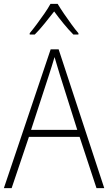

<svg xmlns="http://www.w3.org/2000/svg" viewBox="-20 -969 557 989"><path d="M477 0 390 -264H129L40 0H0L241 -715H282L517 0ZM288 -585Q282 -605 275 -628Q268 -651 261 -675Q254 -652 247 -629Q240 -606 233 -585L140 -300H378ZM277 -949Q290 -927 309.5 -898.5Q329 -870 349 -842.5Q369 -815 384 -798V-791H358Q333 -816 306.5 -848.5Q280 -881 259 -910Q237 -882 210.5 -849Q184 -816 159 -791H133V-798Q149 -817 169.5 -844.5Q190 -872 209 -899.5Q228 -927 240 -949Z"/></svg>

Font: Noto Sans Gurmukhi SemiCondensed ExtraLight
Style: Regular
Weight: 200
Width: 4
Designer: Jelle Bosma - Monotype Design Team
Foundry: Monotype Imaging Inc.
Version: Version 2.004; ttfautohint (v1.8.4.7-5d5b)